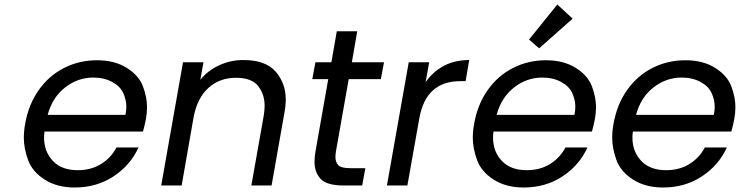

<svg xmlns="http://www.w3.org/2000/svg" viewBox="-20 -825 3291 854"><path d="M629 -295Q624 -269 616 -240H178Q176 -226 176 -213Q176 -151 215 -109.5Q254 -68 326 -68Q385 -68 429.5 -95.5Q474 -123 498 -169H596Q560 -90 485 -40.5Q410 9 312 9Q234 9 179 -26Q124 -61 105 -113Q86 -165 86 -212Q86 -242 92 -275Q107 -360 152 -424Q197 -488 264.5 -522.5Q332 -557 412 -557Q490 -557 544 -523Q598 -489 616 -440.5Q634 -392 634 -349Q634 -323 629 -295ZM538 -314Q542 -334 542 -351Q542 -380 528.5 -410.5Q515 -441 479 -460.5Q443 -480 395 -480Q326 -480 269.5 -436Q213 -392 192 -314Z M1062 -558Q1162 -558 1206.5 -506Q1251 -454 1251 -383Q1251 -355 1245 -323L1188 0H1098L1153 -310Q1157 -334 1157 -355Q1157 -405 1128.5 -442Q1100 -479 1029 -479Q957 -479 907 -434Q857 -389 841 -303L788 0H697L794 -548H885L871 -470Q905 -512 955.5 -535Q1006 -558 1062 -558Z M1531 -473 1474 -150Q1472 -137 1472 -126Q1472 -105 1484 -91Q1496 -77 1538 -77H1605L1591 0H1509Q1433 0 1406 -29.5Q1379 -59 1379 -105Q1379 -126 1383 -150L1440 -473H1369L1383 -548H1454L1478 -686H1569L1545 -548H1688L1674 -473Z M1873 -459Q1905 -506 1954 -532Q2003 -558 2067 -558L2051 -464H2027Q1874 -464 1845 -298L1792 0H1701L1798 -548H1889Z M2626 -295Q2621 -269 2613 -240H2175Q2173 -226 2173 -213Q2173 -151 2212 -109.5Q2251 -68 2323 -68Q2382 -68 2426.5 -95.5Q2471 -123 2495 -169H2593Q2557 -90 2482 -40.5Q2407 9 2309 9Q2231 9 2176 -26Q2121 -61 2102 -113Q2083 -165 2083 -212Q2083 -242 2089 -275Q2104 -360 2149 -424Q2194 -488 2261.5 -522.5Q2329 -557 2409 -557Q2487 -557 2541 -523Q2595 -489 2613 -440.5Q2631 -392 2631 -349Q2631 -323 2626 -295ZM2535 -314Q2539 -334 2539 -351Q2539 -380 2525.5 -410.5Q2512 -441 2476 -460.5Q2440 -480 2392 -480Q2323 -480 2266.5 -436Q2210 -392 2189 -314ZM2333 -649 2459 -805 2527 -742 2378 -610Z M3246 -295Q3241 -269 3233 -240H2795Q2793 -226 2793 -213Q2793 -151 2832 -109.5Q2871 -68 2943 -68Q3002 -68 3046.5 -95.5Q3091 -123 3115 -169H3213Q3177 -90 3102 -40.5Q3027 9 2929 9Q2851 9 2796 -26Q2741 -61 2722 -113Q2703 -165 2703 -212Q2703 -242 2709 -275Q2724 -360 2769 -424Q2814 -488 2881.5 -522.5Q2949 -557 3029 -557Q3107 -557 3161 -523Q3215 -489 3233 -440.5Q3251 -392 3251 -349Q3251 -323 3246 -295ZM3155 -314Q3159 -334 3159 -351Q3159 -380 3145.5 -410.5Q3132 -441 3096 -460.5Q3060 -480 3012 -480Q2943 -480 2886.5 -436Q2830 -392 2809 -314Z"/></svg>

Font: Fz Poppins
Style: Italic
Weight: 400
Italic angle: -10°
Designer: Ninad Kale (Devanagari), Jonny Pinhorn (Latin)
Foundry: Indian Type Foundry
Version: Vit hóa bi Vntype.Com & FontZin.Com